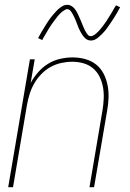

<svg xmlns="http://www.w3.org/2000/svg" viewBox="-20 -776 540 796"><path d="M14 0 104 -530H124L107 -432Q120 -456 138.5 -477Q157 -498 180 -512Q203 -526 229.5 -532Q256 -538 281 -538Q308 -538 333.5 -531Q359 -524 378.5 -508.5Q398 -493 409.5 -470.5Q421 -448 426 -422.5Q431 -397 430 -370Q429 -343 424 -316L370 0H351L405 -319Q409 -343 410 -367.5Q411 -392 407 -414.5Q403 -437 393 -457.5Q383 -478 366 -492.5Q349 -507 326.5 -513.5Q304 -520 280 -520Q257 -520 234 -515Q211 -510 190 -498.5Q169 -487 151.5 -469Q134 -451 122 -430Q110 -409 103 -386.5Q96 -364 92 -342L34 0ZM357 -608Q350 -608 344 -610.5Q338 -613 333.5 -617Q329 -621 325.5 -625.5Q322 -630 319 -635Q316 -640 313 -645.5Q310 -651 307.5 -656.5Q305 -662 303 -667.5Q301 -673 298.5 -679.5Q296 -686 293.5 -692Q291 -698 288.5 -703.5Q286 -709 283.5 -713.5Q281 -718 277.5 -724Q274 -730 269.5 -734Q265 -738 259 -738Q254 -738 252 -736.5Q250 -735 246 -733Q242 -731 237 -727Q232 -723 226.5 -717Q221 -711 219 -708.5Q217 -706 214.5 -702.5Q212 -699 209.5 -696Q207 -693 204.5 -689.5Q202 -686 199 -682Q196 -678 193 -673.5Q190 -669 187 -664.5Q184 -660 181 -655Q178 -650 175 -644.5Q172 -639 168.5 -633.5Q165 -628 161.5 -622Q158 -616 155 -610L138 -618Q144 -630 150 -640Q156 -650 161.5 -659Q167 -668 172 -676Q177 -684 182 -691.5Q187 -699 192 -705Q197 -711 201.5 -716.5Q206 -722 213.5 -730Q221 -738 229 -744Q237 -750 243.5 -753Q250 -756 259 -756Q266 -756 271.5 -753.5Q277 -751 281.5 -747.5Q286 -744 290 -739Q294 -734 297 -729Q300 -724 302.5 -718.5Q305 -713 307.5 -707.5Q310 -702 312.5 -696.5Q315 -691 317.5 -684.5Q320 -678 322.5 -672Q325 -666 327.5 -660.5Q330 -655 332 -650.5Q334 -646 338 -640Q342 -634 346 -630Q350 -626 357 -626Q361 -626 363.5 -627.5Q366 -629 370 -631Q374 -633 378.5 -637Q383 -641 389 -647Q395 -653 397 -656Q399 -659 401.5 -662Q404 -665 406.5 -668Q409 -671 411.5 -675Q414 -679 417 -682.5Q420 -686 422.5 -690.5Q425 -695 428 -699.5Q431 -704 434 -709Q437 -714 440.5 -719.5Q444 -725 447 -730.5Q450 -736 453.5 -742Q457 -748 461 -754L478 -746Q472 -734 466 -724Q460 -714 454.5 -705Q449 -696 443.5 -688Q438 -680 433 -672.5Q428 -665 423.5 -659Q419 -653 414.5 -647.5Q410 -642 402 -634Q394 -626 386.5 -620Q379 -614 372 -611Q365 -608 357 -608Z"/></svg>

Font: iosevka_custom_sans_ss08 Thin
Style: Italic
Weight: 100
Italic angle: -10°
Designer: Belleve Invis
Foundry: Belleve Invis
Version: Version 10.3.0; ttfautohint (v1.8.3)